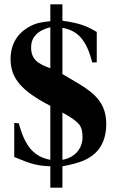

<svg xmlns="http://www.w3.org/2000/svg" viewBox="-20 -770 540 889"><path d="M269 -249C349 -204 362 -188 362 -134C362 -88 333 -42 269 -30ZM213 -454C153 -475 124 -497 124 -551C124 -594 150 -628 213 -644ZM269 -641C340 -629 381 -584 407 -481H428V-622C381 -650 348 -663 269 -674V-750H213V-672C168 -667 146 -663 117 -647C60 -616 29 -565 29 -496C29 -407 80 -349 213 -280V-30C139 -44 96 -90 67 -199L46 -201V-43C128 -9 151 -3 213 0V99H269V0C350 -15 388 -31 421 -61C455 -93 472 -139 472 -196C472 -322 381 -360 269 -427Z"/></svg>

Font: XITS Math
Style: Bold
Weight: 700
Designer: MicroPress Inc., with final additions and corrections provided by Coen Hoffman, Elsevier (retired)
Version: Version 1.302